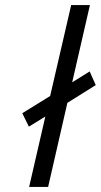

<svg xmlns="http://www.w3.org/2000/svg" viewBox="-20 -738 398 758"><path d="M95 0 159 -278 94 -238 68 -291 178 -359 261 -718H335L265 -413L334 -456L358 -402L246 -332L170 0Z"/></svg>

Font: Titillium Web
Style: Italic
Weight: 400
Italic angle: -13°
Version: Version 1.002;PS 57.000;hotconv 1.0.70;makeotf.lib2.5.55311